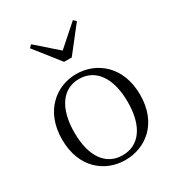

<svg xmlns="http://www.w3.org/2000/svg" viewBox="-189 -910 967 1045"><g transform="rotate(-30 295.0 -387.5)"><path d="M294 14C421 14 540 -74 540 -255C540 -435 419 -526 294 -526C170 -526 50 -435 50 -255C50 -75 168 14 294 14ZM294 -16C191 -16 127 -101 127 -254C127 -407 191 -495 294 -495C397 -495 462 -407 462 -254C462 -101 397 -16 294 -16ZM163 -789 147 -773 271 -616H319L442 -773L426 -789L295 -673Z"/></g></svg>

Font: Noto Serif SC Light
Style: Regular
Weight: 300
Designer: Ryoko NISHIZUKA 西塚涼子 (kana & ideographs); Frank Grießhammer (Latin, Greek & Cyrillic); Wenlong ZHANG 张文龙 (bopomofo); San
Foundry: Adobe
Version: Version 2.001;hotconv 1.1.0;makeotfexe 2.6.0